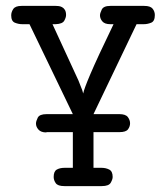

<svg xmlns="http://www.w3.org/2000/svg" viewBox="-20 -631 565 651"><path d="M18 -579Q18 -590 25 -600.5Q32 -611 53 -611H169Q172 -611 178 -610.5Q184 -610 190 -607Q196 -604 200 -597.5Q204 -591 204 -580Q204 -572 198 -561Q192 -550 169 -549H158L246 -358L259 -325L262 -314Q264 -323 269.5 -338Q275 -353 286.5 -380Q298 -407 317 -448Q336 -489 365 -549H354Q335 -549 327 -558.5Q319 -568 319 -579Q319 -586 325 -598.5Q331 -611 354 -611H469Q490 -611 497.5 -601.5Q505 -592 505 -580Q505 -559 492.5 -554Q480 -549 468 -549H443L297 -244H385Q406 -244 413.5 -234Q421 -224 421 -213Q421 -202 414 -192.5Q407 -183 385 -183H297V-62H324Q339 -62 350.5 -56Q362 -50 362 -31Q362 -23 355.5 -11.5Q349 0 325 0H198Q176 0 169 -10Q162 -20 162 -31Q162 -50 172.5 -56Q183 -62 199 -62H227V-183H138L137 -182Q119 -182 110.5 -191.5Q102 -201 102 -212Q102 -220 108 -232Q114 -244 138 -244H227L80 -549H55Q43 -549 30.5 -554Q18 -559 18 -579Z"/></svg>

Font: CMU Typewriter Custom
Style: Regular
Weight: 500
Monospace: yes
Version: Version 0.7.0